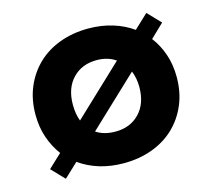

<svg xmlns="http://www.w3.org/2000/svg" viewBox="-78 -572 746 675"><g transform="rotate(-15 295.0 -235.0)"><path d="M38 -37 87 -83Q64 -114 51 -152Q38 -190 38 -235Q38 -290 57 -335Q76 -380 110 -412.5Q144 -445 191.5 -462.5Q239 -480 295 -480Q342 -480 383 -467.5Q424 -455 456 -432L507 -480L552 -433L503 -386Q526 -356 539 -318Q552 -280 552 -235Q552 -180 533 -135Q514 -90 480 -57.5Q446 -25 398.5 -7.5Q351 10 295 10Q247 10 206.5 -2.5Q166 -15 134 -38L83 10ZM174 -235Q174 -218 176.5 -203Q179 -188 184 -175L364 -345Q335 -365 295 -365Q241 -365 207.5 -330Q174 -295 174 -235ZM295 -105Q349 -105 382.5 -140Q416 -175 416 -235Q416 -267 405 -294L225 -124Q253 -105 295 -105Z"/></g></svg>

Font: Celebes
Style: Bold
Weight: 700
Designer: Anugrah Pasau
Foundry: Lafontype
Version: Version 1.000; ttfautohint (v1.8.4)